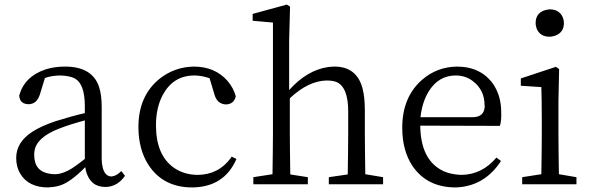

<svg xmlns="http://www.w3.org/2000/svg" viewBox="-20 -808 2587 842"><path d="M528 -37 512 -58C498 -43 483 -35 468 -34C442 -35 428 -60 426 -108V-340C426 -375 422 -404 414 -428C394 -487 344 -516 265 -516C234 -516 205 -512 178 -503C117 -482 79 -444 64 -388C65 -387 65 -385 65 -383C68 -362 82 -351 107 -351C130 -352 146 -366 155 -394L177 -466C197 -473 220 -477 245 -477C272 -476 293 -472 308 -464C337 -448 352 -408 352 -343V-312C317 -304 273 -292 222 -276C181 -262 148 -247 123 -231C75 -200 51 -162 51 -115C51 -89 57 -66 69 -46C93 -6 134 14 191 14C208 13 225 11 241 6C272 -3 310 -30 354 -75C355 -70 356 -64 357 -58C370 -11 398 12 443 12C478 11 506 -5 528 -37ZM352 -280V-111C337 -99 323 -89 312 -81C278 -56 247 -44 220 -44C212 -44 205 -45 198 -46C153 -53 130 -80 130 -129C130 -134 130 -139 131 -144C136 -185 173 -219 242 -245C270 -256 307 -268 352 -280Z M1017 -111 996 -121C995 -120 993 -118 992 -115C956 -66 907 -41 844 -41C807 -42 775 -51 746 -70C691 -107 664 -170 664 -258C664 -310 674 -355 694 -392C725 -449 771 -477 833 -477C853 -477 875 -473 899 -465L921 -392C929 -365 946 -351 971 -350C995 -351 1009 -363 1014 -386C1007 -411 995 -433 978 -453C941 -495 892 -516 830 -516C773 -515 723 -497 679 -462C618 -412 587 -342 587 -251C587 -186 602 -130 631 -85C674 -19 738 14 823 14C916 13 981 -28 1017 -111Z M1660 -31 1582 -44C1581 -115 1580 -175 1580 -223V-324C1580 -361 1577 -393 1570 -420C1553 -484 1512 -516 1447 -516C1438 -516 1428 -515 1419 -514C1357 -505 1300 -471 1248 -413V-629L1252 -779L1238 -788L1088 -747V-717L1177 -709V-223C1177 -175 1176 -115 1175 -44L1091 -31V0H1330V-31L1253 -43C1252 -116 1251 -176 1251 -223V-377C1305 -428 1359 -454 1413 -455C1428 -455 1442 -453 1454 -449C1489 -435 1507 -392 1507 -320V-223C1507 -176 1506 -116 1505 -43L1422 -31V0H1660Z M1823 -257 2172 -256C2177 -269 2179 -289 2178 -316C2178 -364 2166 -405 2143 -439C2107 -490 2054 -516 1983 -516C1926 -515 1875 -496 1832 -459C1773 -408 1744 -337 1744 -248C1744 -181 1759 -125 1789 -80C1832 -17 1895 14 1979 14C2063 11 2129 -28 2177 -102L2157 -117C2115 -67 2064 -42 2004 -41C1972 -42 1943 -48 1918 -61C1855 -94 1824 -160 1823 -257ZM2052 -294H1824C1829 -339 1841 -376 1860 -407C1889 -454 1929 -477 1978 -477C2007 -477 2032 -469 2054 -452C2088 -426 2105 -391 2105 -347C2106 -343 2106 -339 2105 -335C2102 -308 2084 -294 2052 -294Z M2390 -647C2399 -647 2407 -649 2416 -652C2441 -662 2453 -680 2453 -707C2453 -716 2451 -724 2448 -732C2438 -755 2419 -767 2390 -767C2382 -766 2374 -765 2366 -762C2341 -753 2329 -734 2329 -707C2329 -698 2331 -690 2334 -681C2345 -658 2363 -647 2390 -647ZM2508 -31 2431 -44C2430 -115 2429 -175 2429 -223V-366L2432 -505L2418 -515L2264 -464V-432L2354 -426C2355 -393 2356 -344 2356 -277V-223C2356 -175 2355 -115 2354 -44L2270 -31V0H2508Z"/></svg>

Font: Noto Serif Tangut
Style: Regular
Weight: 400
Designer: YANG Xicheng
Foundry: Liu Zhao Studio
Version: Version 2.169